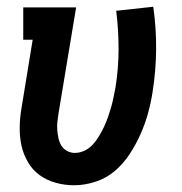

<svg xmlns="http://www.w3.org/2000/svg" viewBox="-20 -542 540 570"><path d="M200 8Q172 8 145 0.5Q118 -7 97 -22.5Q76 -38 62.5 -61.5Q49 -85 43.5 -111Q38 -137 38.5 -165.5Q39 -194 44 -222L77 -424H49V-520H206L154 -207Q152 -194 150.5 -181.5Q149 -169 150 -156.5Q151 -144 153.5 -132Q156 -120 162 -110Q168 -100 179 -94Q190 -88 202 -88Q217 -88 231.5 -95Q246 -102 256.5 -114Q267 -126 275 -139.5Q283 -153 289.5 -167Q296 -181 301 -195.5Q306 -210 310 -224Q314 -238 317 -253Q320 -268 323 -283Q332 -340 332 -396.5Q332 -453 325 -510L435 -522Q444 -459 443.5 -396Q443 -333 433 -269Q428 -237 419.5 -206Q411 -175 397.5 -144.5Q384 -114 365.5 -85.5Q347 -57 321.5 -35Q296 -13 263.5 -2.5Q231 8 200 8Z"/></svg>

Font: Iosevka Gothic
Style: Bold Italic
Weight: 700
Italic angle: -9°
Monospace: yes
Designer: Belleve Invis
Foundry: Belleve Invis
Version: Version 15.5.1; ttfautohint (v1.8.4)